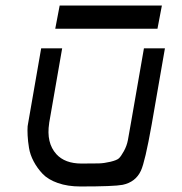

<svg xmlns="http://www.w3.org/2000/svg" viewBox="-20 -675 658 695"><path d="M180 -571 196 -655H566L550 -571ZM271 0Q225 0 189.5 -12.5Q154 -25 134.5 -45.5Q115 -66 102 -90.5Q89 -115 85 -139.5Q81 -164 80 -184.5Q79 -205 80 -218L82 -230L129 -500H205L158 -230V-229Q147 -158 184 -117Q215 -83 275 -83Q318 -83 337.5 -83.5Q357 -84 380 -89.5Q403 -95 410.5 -102Q418 -109 428.5 -128Q439 -147 443 -168Q447 -189 454 -230L501 -500H577L529 -224Q505 -89 490 -57Q471 -16 424 -6Q393 0 271 0Z"/></svg>

Font: Hermit LightItalic
Style: Regular
Weight: 300
Italic angle: -10°
Designer: Pablo Caro
Version: Version 2.000;PS 002.000;hotconv 1.0.88;makeotf.lib2.5.64775